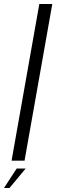

<svg xmlns="http://www.w3.org/2000/svg" viewBox="-41 -805 289 962"><path d="M17 0H82L221 -785H156ZM-21 137H6.5L87.5 39.5H42.5Z"/></svg>

Font: Anybody SemiExpanded Light
Style: Italic
Weight: 300
Width: 6
Italic angle: -10°
Version: Version 1.113;gftools[0.9.25]